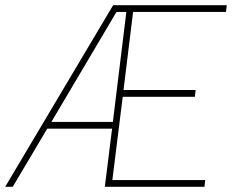

<svg xmlns="http://www.w3.org/2000/svg" viewBox="-40 -720 894 740"><path d="M-20 0 396 -700H834L831 -674H473L436 -373H714L711 -347H433L393 -26H751L748 0H364L392 -224H142L9 0ZM158 -250H395L447 -674H409Z"/></svg>

Font: Haskoy Thin
Style: Italic
Weight: 100
Designer: Ertekin Erdin
Foundry: Ertekin Erdin
Version: Version 2.000; ttfautohint (v1.8.4.7-5d5b)